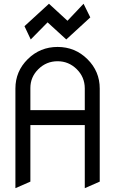

<svg xmlns="http://www.w3.org/2000/svg" viewBox="-20 -983 602 1003"><path d="M138.7 -407.7H422.9V-522Q422.4 -580.6 380.9 -621.6Q338.9 -663.1 280.8 -663.1Q222.2 -663.1 180.2 -621.6Q138.7 -580.6 138.7 -523.4V-522ZM501 -520.5V-34.2L422.9 0V-329.6H138.7V-34.2L60.5 0V-520.5Q60.5 -610.4 125 -674.1Q189.5 -737.8 280.8 -737.8Q372.1 -737.8 436.5 -674.1Q501 -610.4 501 -520.5ZM332.5 -874.5 416.5 -963.4 451.7 -892.1 326.2 -776.9 228.5 -866.2 140.6 -776.9 107.9 -846.2 235.8 -963.4Z"/></svg>

Font: NovaMono
Style: Regular
Weight: 400
Monospace: yes
Version: Version 1.2